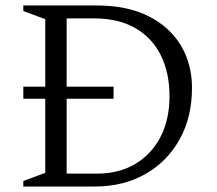

<svg xmlns="http://www.w3.org/2000/svg" viewBox="-20 -680 790 700"><path d="M65 0V-20L145 -50V-320H65V-364H145V-610L65 -640V-660H333Q444 -660 521.5 -621Q599 -582 639.5 -514Q680 -446 680 -360Q680 -253 635 -172Q590 -91 510 -45.5Q430 0 326 0ZM394 -320H223V-47H334Q414 -47 473.5 -82.5Q533 -118 565.5 -181.5Q598 -245 598 -329Q598 -415 566 -479Q534 -543 472.5 -578Q411 -613 323 -613H223V-364H394Z"/></svg>

Font: Spectral SC Light
Style: Regular
Weight: 300
Designer: Jean-Baptiste Levee
Foundry: Production Type
Version: Version 2.001